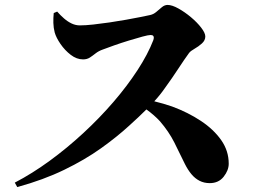

<svg xmlns="http://www.w3.org/2000/svg" viewBox="-20 -743 1040 779"><path d="M40 -2Q111 -39 181.5 -90.5Q252 -142 318 -203Q384 -264 440 -329Q496 -394 538 -458.5Q580 -523 602 -580Q606 -592 602 -597Q599 -601 591 -601Q582 -601 558 -594.5Q534 -588 503 -578.5Q472 -569 443.5 -559Q415 -549 397 -542Q380 -536 368 -526.5Q356 -517 344.5 -509.5Q333 -502 317 -502Q291 -502 267 -520.5Q243 -539 225.5 -564.5Q208 -590 202 -611Q197 -630 196.5 -650Q196 -670 198 -690L212 -696Q225 -681 240 -668Q255 -655 271 -647.5Q287 -640 304 -640Q327 -640 358.5 -643.5Q390 -647 424.5 -652Q459 -657 492 -663Q525 -669 550.5 -674Q576 -679 589 -682Q603 -685 614.5 -695Q626 -705 637 -714Q648 -723 660 -723Q678 -723 704 -708.5Q730 -694 755 -673Q780 -652 796.5 -630.5Q813 -609 813 -595Q813 -579 799 -566.5Q785 -554 769 -545Q753 -536 747 -528Q728 -502 703.5 -464.5Q679 -427 650 -387Q630 -358 606 -332Q643 -323 678 -311Q743 -287 795 -252.5Q847 -218 877.5 -174.5Q908 -131 908 -79Q908 -52 887.5 -26Q867 0 831 0Q808 0 789.5 -9.5Q771 -19 756.5 -36.5Q742 -54 730 -78Q709 -122 687 -165.5Q665 -209 629 -251Q606 -276 574 -299Q544 -269 504 -233Q455 -188 390 -141.5Q325 -95 240.5 -54Q156 -13 50 16Z"/></svg>

Font: Noto Serif HK ExtraLight Black
Style: Regular
Weight: 900
Version: Version 2.002-H1;hotconv 1.1.0;makeotfexe 2.6.0